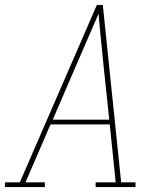

<svg xmlns="http://www.w3.org/2000/svg" viewBox="-38 -755 658 775"><path d="M-18 0V-19H42L353 -735H377L451 -19H509V0H348V-19H429L405 -253H166L65 -19H143V0ZM175 -272H403L380 -490Q375 -543 369.5 -595.5Q364 -648 360 -700Q337 -648 314.5 -595Q292 -542 269 -490Z"/></svg>

Font: Iosevka Etoile Thin Oblique
Style: Regular
Weight: 100
Italic angle: -9°
Designer: Belleve Invis
Foundry: Belleve Invis
Version: Version 15.5.2; ttfautohint (v1.8.4)